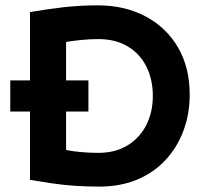

<svg xmlns="http://www.w3.org/2000/svg" viewBox="-20 -690 777 722"><path d="M18.6 -270.5V-387.7H312.5V-270.5ZM353.5 11.7Q308.6 11.7 263.7 8.8Q218.8 5.9 175.8 -0.5Q132.8 -6.8 92.8 -13.7V-644.5Q154.3 -655.3 217.3 -662.6Q280.3 -669.9 346.7 -669.9Q450.2 -669.9 528.3 -627.9Q606.4 -585.9 649.9 -510.7Q693.4 -435.5 693.4 -334Q693.4 -261.7 669.9 -198.7Q646.5 -135.7 602.5 -88.4Q558.6 -41 495.6 -14.6Q432.6 11.7 353.5 11.7ZM349.6 -115.2Q414.1 -115.2 460 -143.6Q505.9 -171.9 530.3 -220.2Q554.7 -268.6 554.7 -329.1Q554.7 -391.6 530.3 -439.9Q505.9 -488.3 460 -515.6Q414.1 -543 349.6 -543Q320.3 -543 288.6 -540Q256.8 -537.1 228.5 -532.2V-126Q257.8 -120.1 289.6 -117.7Q321.3 -115.2 349.6 -115.2Z"/></svg>

Font: Sen
Style: Bold
Weight: 700
Designer: Kosal Sen, Philatype
Foundry: Philatype
Version: Version 2.000;gftools[0.9.31]